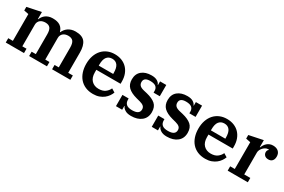

<svg xmlns="http://www.w3.org/2000/svg" viewBox="74 -1413 3405 2304"><g transform="rotate(30 1776.5 -261.0)"><path d="M41 -60H105V-431L41 -444V-494L234 -534V-437H239Q246 -456 258.5 -473.5Q271 -491 289 -504.5Q307 -518 331.5 -526Q356 -534 387 -534Q453 -534 490 -509Q527 -484 541 -434H545Q553 -453 566.5 -471Q580 -489 599.5 -503Q619 -517 644.5 -525.5Q670 -534 703 -534Q795 -534 833.5 -485.5Q872 -437 872 -340V-60H936V0H683V-60H741V-334Q741 -393 720 -419.5Q699 -446 651 -446Q633 -446 615.5 -441Q598 -436 584.5 -425.5Q571 -415 562.5 -398.5Q554 -382 554 -360V-60H612V0H365V-60H423V-334Q423 -393 402.5 -419.5Q382 -446 335 -446Q316 -446 298 -441Q280 -436 266.5 -425.5Q253 -415 244.5 -398.5Q236 -382 236 -360V-60H294V0H41Z M1255 12Q1195 12 1148.5 -8Q1102 -28 1070 -64.5Q1038 -101 1021.5 -151.5Q1005 -202 1005 -262Q1005 -324 1022.5 -374.5Q1040 -425 1072 -460.5Q1104 -496 1148.5 -515Q1193 -534 1247 -534Q1301 -534 1344.5 -516.5Q1388 -499 1418.5 -467Q1449 -435 1465.5 -390.5Q1482 -346 1482 -291V-260H1146V-224Q1146 -152 1183.5 -113.5Q1221 -75 1282 -75Q1338 -75 1372 -100Q1406 -125 1422 -162L1471 -132Q1462 -107 1444.5 -81.5Q1427 -56 1400.5 -35Q1374 -14 1338 -1Q1302 12 1255 12ZM1146 -318H1346V-331Q1346 -403 1320.5 -437Q1295 -471 1247 -471Q1199 -471 1172.5 -437.5Q1146 -404 1146 -332Z M1781 12Q1728 12 1697 -8Q1666 -28 1658 -53H1654V0H1568V-156H1654V-138Q1654 -98 1679 -76Q1704 -54 1760 -54Q1860 -54 1860 -122Q1860 -150 1842 -166.5Q1824 -183 1786 -193L1736 -206Q1653 -228 1612.5 -267.5Q1572 -307 1572 -375Q1572 -451 1622 -492.5Q1672 -534 1756 -534Q1807 -534 1836.5 -515.5Q1866 -497 1874 -472H1878V-522H1964V-366H1878V-390Q1878 -428 1853 -448Q1828 -468 1774 -468Q1688 -468 1688 -405Q1688 -376 1705.5 -358Q1723 -340 1765 -330L1812 -319Q1894 -299 1936 -262Q1978 -225 1978 -152Q1978 -75 1924.5 -31.5Q1871 12 1781 12Z M2277 12Q2224 12 2193 -8Q2162 -28 2154 -53H2150V0H2064V-156H2150V-138Q2150 -98 2175 -76Q2200 -54 2256 -54Q2356 -54 2356 -122Q2356 -150 2338 -166.5Q2320 -183 2282 -193L2232 -206Q2149 -228 2108.5 -267.5Q2068 -307 2068 -375Q2068 -451 2118 -492.5Q2168 -534 2252 -534Q2303 -534 2332.5 -515.5Q2362 -497 2370 -472H2374V-522H2460V-366H2374V-390Q2374 -428 2349 -448Q2324 -468 2270 -468Q2184 -468 2184 -405Q2184 -376 2201.5 -358Q2219 -340 2261 -330L2308 -319Q2390 -299 2432 -262Q2474 -225 2474 -152Q2474 -75 2420.5 -31.5Q2367 12 2277 12Z M2809 12Q2749 12 2702.5 -8Q2656 -28 2624 -64.5Q2592 -101 2575.5 -151.5Q2559 -202 2559 -262Q2559 -324 2576.5 -374.5Q2594 -425 2626 -460.5Q2658 -496 2702.5 -515Q2747 -534 2801 -534Q2855 -534 2898.5 -516.5Q2942 -499 2972.5 -467Q3003 -435 3019.5 -390.5Q3036 -346 3036 -291V-260H2700V-224Q2700 -152 2737.5 -113.5Q2775 -75 2836 -75Q2892 -75 2926 -100Q2960 -125 2976 -162L3025 -132Q3016 -107 2998.5 -81.5Q2981 -56 2954.5 -35Q2928 -14 2892 -1Q2856 12 2809 12ZM2700 -318H2900V-331Q2900 -403 2874.5 -437Q2849 -471 2801 -471Q2753 -471 2726.5 -437.5Q2700 -404 2700 -332Z M3116 -60H3180V-431L3116 -444V-494L3309 -534V-437H3314Q3321 -456 3332 -473.5Q3343 -491 3358.5 -504.5Q3374 -518 3394 -526Q3414 -534 3439 -534Q3487 -534 3514.5 -509Q3542 -484 3542 -440Q3542 -402 3523 -381Q3504 -360 3470 -360Q3436 -360 3418 -378Q3400 -396 3400 -422Q3400 -436 3406 -447Q3412 -458 3420 -461V-465Q3416 -466 3406 -466Q3389 -466 3372 -456.5Q3355 -447 3341.5 -432.5Q3328 -418 3319.5 -400Q3311 -382 3311 -364V-60H3395V0H3116Z"/></g></svg>

Font: IBM Plex Serif SmBld
Style: Regular
Weight: 600
Designer: Mike Abbink, Paul van der Laan, Pieter van Rosmalen
Foundry: Bold Monday
Version: Version 3.001